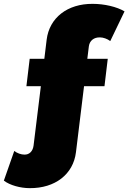

<svg xmlns="http://www.w3.org/2000/svg" viewBox="-127 -772 666 996"><path d="M392 -578C408 -578 429 -571 445 -559L519 -713C479 -737 414 -752 354 -752C223 -753 129 -680 115 -566L103 -467H27L10 -325H85L47 -16C43 13 25 31 -1 30C-17 30 -38 23 -53 11L-107 165C-76 189 -21 204 27 204C159 205 253 132 267 18L309 -325H415L432 -467H326L334 -532C338 -561 360 -579 392 -578Z"/></svg>

Font: Montserrat-Arabic Black
Style: Regular
Weight: 900
Designer: Mohamed Gaber
Foundry: Kief Type Foundry
Version: Version 5.008;PS 005.008;hotconv 1.0.88;makeotf.lib2.5.64775